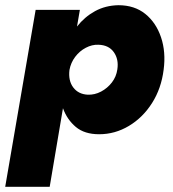

<svg xmlns="http://www.w3.org/2000/svg" viewBox="-34 -498 666 738"><path d="M157 220H-14L103 -460H273L262 -396Q291 -433 331 -455Q371 -477 421 -478Q483 -478 524.5 -444.5Q566 -411 585 -354.5Q604 -298 595 -230Q586 -158 550.5 -102Q515 -46 461.5 -14Q408 18 347 18Q291 18 257.5 -10Q224 -38 208 -82ZM417 -231Q423 -270 403.5 -297.5Q384 -325 344 -326Q320 -327 296 -314.5Q272 -302 255 -279.5Q238 -257 233 -229Q228 -188 247.5 -162Q267 -136 303 -134Q330 -133 354.5 -146Q379 -159 396 -181Q413 -203 417 -231Z"/></svg>

Font: Jost* Heavy
Style: Italic
Weight: 800
Italic angle: -10°
Version: Version 3.7